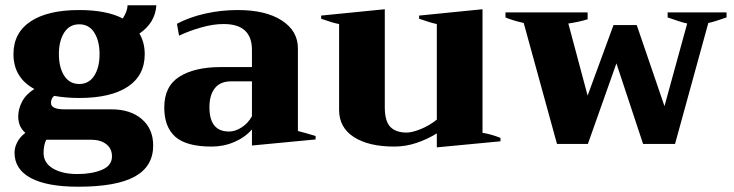

<svg xmlns="http://www.w3.org/2000/svg" viewBox="-20 -545 2778 727"><path d="M560 6Q560 85 490.5 123.5Q421 162 276 162Q158 162 96.5 129Q35 96 35 33Q35 14 45 -6Q55 -26 76 -42Q49 -65 49 -104Q49 -132 63.5 -160Q78 -188 110 -208Q31 -251 31 -340Q31 -421 96 -464Q161 -507 280 -507Q383 -507 445 -475Q463 -504 463 -525H572Q568 -459 508 -418Q528 -384 528 -340Q528 -259 463.5 -216.5Q399 -174 280 -174Q230 -174 185 -182Q173 -172 173 -155Q173 -131 225 -131H402Q474 -131 517 -94Q560 -57 560 6ZM203 -340Q203 -290 223 -258.5Q243 -227 280 -227Q317 -227 337 -258.5Q357 -290 357 -340Q357 -390 337 -421.5Q317 -453 280 -453Q243 -453 223 -421.5Q203 -390 203 -340ZM404 47Q404 18 382.5 1Q361 -16 324 -16H161H155Q145 5 145 34Q145 72 180.5 93Q216 114 273 114Q328 114 366 98Q404 82 404 47Z M602 -138Q602 -219 660 -255Q718 -291 815 -291H934V-356Q934 -454 827 -454Q787 -454 741.5 -441Q696 -428 658 -410L650 -455Q697 -480 757 -493.5Q817 -507 880 -507Q986 -507 1047 -467.5Q1108 -428 1108 -362V-49Q1136 -42 1175 -30V-17L934 6V-55Q908 -25 867.5 -7.5Q827 10 781 10Q686 10 644 -27Q602 -64 602 -138ZM934 -105V-237H855Q814 -237 793.5 -211Q773 -185 773 -139Q773 -47 847 -47Q871 -47 895.5 -63Q920 -79 934 -105Z M1875 -23V-10L1634 13V-40Q1599 -18 1557.5 -4Q1516 10 1473 10Q1376 10 1320 -26Q1264 -62 1264 -129V-454Q1241 -458 1196 -474V-486L1437 -510V-139Q1437 -86 1458 -64.5Q1479 -43 1520 -43Q1540 -43 1572.5 -56Q1605 -69 1634 -92V-454Q1613 -458 1567 -474V-486L1807 -510V-42Q1836 -38 1875 -23Z M1963 -458Q1919 -468 1894 -479V-498H2205V-472Q2173 -462 2132 -456L2205 -183L2303 -450H2391L2496 -143L2582 -456Q2555 -462 2508 -479V-498H2731V-479Q2683 -462 2662 -458L2536 0H2415L2314 -305L2206 0H2089Z"/></svg>

Font: Trirong ExtraBold
Style: Regular
Weight: 800
Designer: Katatrad Team
Foundry: CadsonDemak
Version: Version 1.001